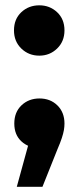

<svg xmlns="http://www.w3.org/2000/svg" viewBox="-20 -566 302 740"><path d="M131.5 -351.5Q90.6 -351.5 62.2 -378.9Q33.9 -406.4 33.9 -448.9Q33.9 -492.4 62.2 -519Q90.6 -545.5 131.5 -545.5Q171.8 -545.5 200.1 -519Q228.5 -492.4 228.5 -448.9Q228.5 -406.4 200.1 -378.9Q171.8 -351.5 131.5 -351.5ZM44.7 154 110.6 -86 132.7 4.4Q90.4 4.4 62.7 -21Q35.1 -46.3 35.1 -89.8Q35.1 -133.7 62.9 -160.1Q90.8 -186.5 132.1 -186.5Q174 -186.5 201.2 -159.8Q228.5 -133.1 228.5 -89.8Q228.5 -77.5 226.3 -64.8Q224.1 -52.1 218.5 -34.7Q212.9 -17.3 201 10.4L143.6 154Z"/></svg>

Font: Montserrat Alternates Thin
Style: Regular
Weight: 100
Designer: Julieta Ulanovsky
Foundry: Julieta Ulanovsky
Version: Version 9.000